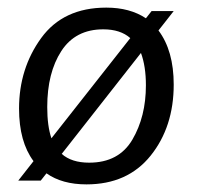

<svg xmlns="http://www.w3.org/2000/svg" viewBox="-20 -474 518 504"><path d="M30 -189Q30 -294 88 -374Q146 -454 259 -454Q321 -454 363 -426L378 -445H436L396 -394Q436 -341 436 -252Q436 -141 375.5 -65.5Q315 10 207 10Q143 10 102 -19L87 0H28L68 -51Q30 -102 30 -189ZM104 -193Q104 -143 115 -111L322 -374Q296 -397 251 -397Q178 -397 141 -340Q104 -283 104 -193ZM214 -47Q292 -47 327.5 -107.5Q363 -168 363 -250Q363 -300 350 -335L142 -70Q168 -47 214 -47Z"/></svg>

Font: Zilla Slab Regular
Style: Italic
Weight: 400
Italic angle: -6°
Designer: Typotheque.com
Foundry: Typotheque type foundry
Version: Version 1.1; 2017; ttfautohint (v1.6)